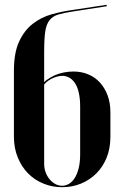

<svg xmlns="http://www.w3.org/2000/svg" viewBox="-20 -770 510 800"><path d="M38 -200V-475Q38 -550 59.5 -596.5Q81 -643 116 -670.5Q151 -698 195.5 -710.5Q240 -723 286 -729L424 -750L425 -744L289 -723Q249 -717 224.5 -710Q200 -703 186.5 -686Q173 -669 168.5 -638.5Q164 -608 164 -554V-88Q164 -68 170.5 -51Q177 -34 187.5 -22Q198 -10 211 -3Q224 4 239 4Q253 4 266.5 -3.5Q280 -11 290.5 -27Q301 -43 307.5 -68Q314 -93 314 -128V-325Q314 -360 308 -385Q302 -410 291.5 -425Q281 -440 267.5 -447Q254 -454 240 -454Q218 -454 193 -441Q168 -428 155 -405L154 -414Q161 -427 175.5 -437.5Q190 -448 207.5 -456Q225 -464 245.5 -468Q266 -472 286 -472Q319 -472 347 -460.5Q375 -449 395.5 -427Q416 -405 428 -373.5Q440 -342 440 -302V-200Q440 -152 424.5 -113.5Q409 -75 381.5 -47.5Q354 -20 317.5 -5Q281 10 239 10Q198 10 161 -5Q124 -20 97 -47.5Q70 -75 54 -114Q38 -153 38 -200Z"/></svg>

Font: Moniqa Black
Style: Regular
Weight: 900
Designer: Rajesh Rajput
Foundry: Rajesh Rajput
Version: Version 1.000